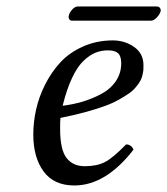

<svg xmlns="http://www.w3.org/2000/svg" viewBox="-20 -564 517 594"><path d="M355 -368.2Q355 -390.6 345.2 -399.4Q335.4 -408.2 314 -408.2Q293.5 -408.2 275.6 -401.1Q257.8 -394 238.8 -376.2Q219.7 -358.4 203.1 -323.2Q186.5 -288.1 173.8 -236.8Q205.6 -240.7 234.6 -249.3Q263.7 -257.8 292.2 -272.7Q320.8 -287.6 337.9 -312.3Q355 -336.9 355 -368.2ZM167 -199.2Q166 -191.4 166 -165Q166 -101.1 185.8 -75.4Q205.6 -49.8 242.2 -49.8Q279.3 -49.8 304 -62.3Q328.6 -74.7 370.1 -117.2Q386.2 -117.2 393.1 -101.1Q307.1 9.8 210 9.8Q147 9.8 115 -33.4Q83 -76.7 83 -147.9Q83 -185.5 91.6 -224.6Q100.1 -263.7 119.6 -302.5Q139.2 -341.3 167 -371.3Q194.8 -401.4 237.1 -420.2Q279.3 -439 329.1 -439Q366.2 -439 395 -418.7Q423.8 -398.4 423.8 -362.8Q423.8 -354 423.6 -348.6Q423.3 -343.3 420.9 -332.5Q418.5 -321.8 414.3 -314.2Q410.2 -306.6 401.1 -295.4Q392.1 -284.2 379.6 -275.4Q367.2 -266.6 347.7 -255.6Q328.1 -244.6 303.2 -235.6Q278.3 -226.6 243.4 -217Q208.5 -207.5 167 -199.2ZM446.8 -500H203.1Q196.8 -500 194.1 -504.9Q191.4 -509.8 192.9 -515.1Q194.3 -524.4 203.1 -534.2Q211.9 -543.9 220.2 -543.9H464.8Q471.7 -543.9 474.9 -539.3Q478 -534.7 477.1 -529.8Q474.6 -520 465.3 -510Q456.1 -500 446.8 -500Z"/></svg>

Font: Common Serif
Style: Italic
Weight: 400
Italic angle: -12°
Designer: Philipp H. Poll, Khaled Hosny
Foundry: Stefan Peev, Context Ltd.
Version: Version 1.026